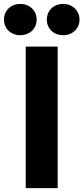

<svg xmlns="http://www.w3.org/2000/svg" viewBox="-82 -967 428 987"><path d="M214.4 -727.5H50.3V0H214.4ZM242.7 -786.1C291 -786.1 326.7 -819.8 326.7 -866.2C326.7 -912.6 291 -946.8 242.7 -946.8C193.8 -946.8 158.7 -912.6 158.7 -866.2C158.7 -819.8 193.8 -786.1 242.7 -786.1ZM22 -786.1C70.8 -786.1 106.4 -819.8 106.4 -866.2C106.4 -912.6 70.8 -946.8 22 -946.8C-26.4 -946.8 -61.5 -912.6 -61.5 -866.2C-61.5 -819.8 -26.4 -786.1 22 -786.1Z"/></svg>

Font: Raveo Display
Style: Bold
Weight: 700
Designer: Jakub Foglar, Rasmus Andersson (Inter)
Foundry: Jakubfoglar.com
Version: Version 1.100;Glyphs 3.2.3 (3260)